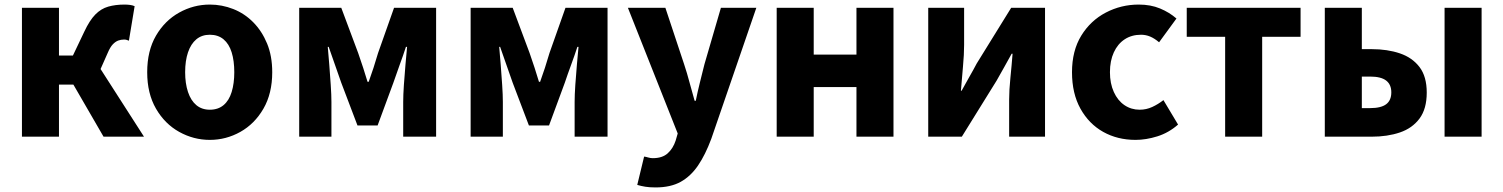

<svg xmlns="http://www.w3.org/2000/svg" viewBox="-20 -598 6577 840"><path d="M76 0V-564H238V-355H299L349 -460Q372 -509 397 -534.5Q422 -560 453.5 -569Q485 -578 525 -578Q537 -578 548.5 -576.5Q560 -575 569 -571L544 -420Q539 -422 534 -423.5Q529 -425 523 -425Q509 -425 497 -420.5Q485 -416 473.5 -404Q462 -392 451 -366L420 -296L610 0H433L301 -228H238V0Z M898 14Q827 14 764 -21Q701 -56 662.5 -122.5Q624 -189 624 -282Q624 -376 662.5 -442Q701 -508 764 -543Q827 -578 898 -578Q951 -578 1000.5 -558.5Q1050 -539 1088 -500.5Q1126 -462 1148.5 -407.5Q1171 -353 1171 -282Q1171 -189 1132.5 -122.5Q1094 -56 1031.5 -21Q969 14 898 14ZM898 -118Q934 -118 958 -138Q982 -158 993.5 -195.5Q1005 -233 1005 -282Q1005 -332 993.5 -369Q982 -406 958 -426Q934 -446 898 -446Q863 -446 839 -426Q815 -406 802.5 -369Q790 -332 790 -282Q790 -233 802.5 -195.5Q815 -158 839 -138Q863 -118 898 -118Z M1289 0V-564H1473L1547 -366Q1559 -332 1569 -301Q1579 -270 1588 -240H1593Q1604 -270 1614 -301Q1624 -332 1634 -366L1704 -564H1888V0H1744V-152Q1744 -182 1747 -226.5Q1750 -271 1754 -316Q1758 -361 1761 -393H1756Q1744 -356 1728.5 -314Q1713 -272 1701 -236L1632 -49H1544L1473 -236Q1461 -272 1445.5 -314.5Q1430 -357 1418 -393H1414Q1417 -361 1420.5 -316Q1424 -271 1427 -226.5Q1430 -182 1430 -152V0Z M2039 0V-564H2223L2297 -366Q2309 -332 2319 -301Q2329 -270 2338 -240H2343Q2354 -270 2364 -301Q2374 -332 2384 -366L2454 -564H2638V0H2494V-152Q2494 -182 2497 -226.5Q2500 -271 2504 -316Q2508 -361 2511 -393H2506Q2494 -356 2478.5 -314Q2463 -272 2451 -236L2382 -49H2294L2223 -236Q2211 -272 2195.5 -314.5Q2180 -357 2168 -393H2164Q2167 -361 2170.5 -316Q2174 -271 2177 -226.5Q2180 -182 2180 -152V0Z M2848 222Q2822 222 2803.5 219Q2785 216 2768 211L2798 87Q2806 88 2816 91Q2826 94 2836 94Q2878 94 2901.5 72.5Q2925 51 2936 17L2945 -14L2727 -564H2891L2973 -317Q2986 -278 2996.5 -238Q3007 -198 3019 -157H3024Q3032 -197 3042 -237Q3052 -277 3062 -317L3134 -564H3289L3092 9Q3066 79 3034 126Q3002 173 2958 197.5Q2914 222 2848 222Z M3378 0V-564H3540V-359H3727V-564H3889V0H3727V-217H3540V0Z M4041 0V-564H4198V-402Q4198 -360 4193 -306.5Q4188 -253 4184 -201H4187Q4201 -227 4220.5 -261Q4240 -295 4253 -320L4404 -564H4552V0H4395V-162Q4395 -204 4400.5 -257.5Q4406 -311 4410 -363H4406Q4392 -338 4373 -303.5Q4354 -269 4340 -245L4188 0Z M4948 14Q4869 14 4806.5 -21Q4744 -56 4707 -122.5Q4670 -189 4670 -282Q4670 -376 4710.5 -442Q4751 -508 4818 -543Q4885 -578 4962 -578Q5014 -578 5055 -561Q5096 -544 5127 -517L5051 -413Q5031 -430 5012 -438Q4993 -446 4972 -446Q4931 -446 4900.5 -426Q4870 -406 4853 -369Q4836 -332 4836 -282Q4836 -233 4853 -195.5Q4870 -158 4899.5 -138Q4929 -118 4966 -118Q4995 -118 5021 -130Q5047 -142 5070 -160L5134 -53Q5093 -17 5043.5 -1.5Q4994 14 4948 14Z M5340 0V-437H5172V-564H5670V-437H5502V0Z M5776 0V-564H5938V-383H5981Q6050 -383 6104.5 -364.5Q6159 -346 6190.5 -304.5Q6222 -263 6222 -193Q6222 -122 6190.5 -79.5Q6159 -37 6104.5 -18.5Q6050 0 5981 0ZM5938 -125H5974Q6022 -125 6044.5 -142Q6067 -159 6067 -194Q6067 -228 6044.5 -245.5Q6022 -263 5974 -263H5938ZM6300 0V-564H6462V0Z"/></svg>

Font: Noto Sans KR ExtraBold
Style: Regular
Weight: 800
Designer: Ryoko NISHIZUKA  (kana, bopomofo & ideographs); Paul D. Hunt (Latin, Greek & Cyrillic); Sandoll Communications , Soo-you
Foundry: Adobe
Version: Version 2.004-H2;hotconv 1.0.118;makeotfexe 2.5.65603